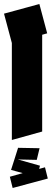

<svg xmlns="http://www.w3.org/2000/svg" viewBox="-31 -694 270 956"><path d="M28 3V-480L-11 -626L165 -674L204 -528L179 -521V-39ZM32 242 18 186 82 168 24 152 41 99 59 42 166 44 152 102 58 100 168 131 164 147 193 139 207 195Z"/></svg>

Font: Blaka Ink
Style: Regular
Weight: 400
Designer: Mohamed Gaber
Foundry: Kief Type Foundry
Version: Version 1.003; ttfautohint (v1.8.4.7-5d5b)